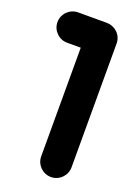

<svg xmlns="http://www.w3.org/2000/svg" viewBox="-134 -648 506 714"><g transform="rotate(20 119.0 -291.0)"><path d="M222 -46V-536C222 -572 192 -596 162 -596H48C15 -596 -12 -569 -12 -536C-12 -503 15 -476 48 -476H102V-46C102 -13 129 14 162 14C195 14 222 -13 222 -46Z"/></g></svg>

Font: LS
Style: Bold
Weight: 700
Designer: BSozoo
Foundry: BSozoo
Version: Version 001.000